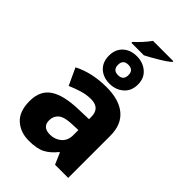

<svg xmlns="http://www.w3.org/2000/svg" viewBox="-282 -1062 1175 1175"><g transform="rotate(45 305.5 -475.0)"><path d="M490 -960H314Q277 -909 229 -866V-858H337Q371 -875 422.5 -906Q474 -937 490 -954ZM311 -824Q256 -824 221.5 -792Q187 -760 187 -705Q187 -650 221.5 -618Q256 -586 311 -586Q364 -586 401 -618Q438 -650 438 -706Q438 -761 401 -792.5Q364 -824 311 -824ZM311 -750Q356 -750 356 -705Q356 -660 311 -660Q266 -660 266 -705Q266 -750 311 -750ZM377 -251V-207Q377 -160 346.5 -134Q316 -108 273 -108Q208 -108 208 -167Q208 -203 233.5 -225Q259 -247 324 -249ZM314 -559Q188 -559 93 -510L144 -400Q183 -417 221.5 -428.5Q260 -440 298 -440Q376 -440 376 -363V-344L282 -341Q160 -337 100 -296Q40 -255 40 -166Q40 -76 88 -33Q136 10 208 10Q277 10 316 -10Q355 -30 390 -74H394L426 0H540V-364Q540 -461 481 -510Q422 -559 314 -559Z"/></g></svg>

Font: Noto Sans UI Extra
Style: Regular
Weight: 800
Designer: Monotype Design Team
Foundry: Monotype Imaging Inc.
Version: Version 1.901